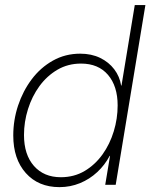

<svg xmlns="http://www.w3.org/2000/svg" viewBox="-20 -748 608 777"><path d="M220.7 9.3Q135.3 9.3 84.5 -47.6Q33.7 -104.5 33.7 -199.7Q33.7 -262.2 53.2 -321Q72.8 -379.9 108.4 -427.2Q144 -474.6 194.1 -502.7Q244.1 -530.8 304.7 -530.8Q350.1 -530.8 385.3 -513.7Q420.4 -496.6 442.4 -467.5Q464.4 -438.5 470.2 -401.9H471.7L525.4 -727.5H568.4L448.2 0H405.8L425.3 -117.2H423.8Q404.3 -80.1 373.5 -51.5Q342.8 -22.9 303.7 -6.8Q264.6 9.3 220.7 9.3ZM226.1 -30.8Q279.8 -30.8 322.3 -55.9Q364.7 -81.1 394.8 -123Q424.8 -165 440.4 -216.6Q456.1 -268.1 456.1 -321.3Q456.1 -399.4 417 -445.1Q377.9 -490.7 308.1 -490.7Q254.9 -490.7 212.4 -465.8Q169.9 -440.9 139.6 -399.4Q109.4 -357.9 93.3 -306.4Q77.1 -254.9 77.1 -201.7Q77.1 -122.1 117.4 -76.4Q157.7 -30.8 226.1 -30.8Z"/></svg>

Font: Inter 28pt ExtraLight
Style: Italic
Weight: 250
Italic angle: -9.3988°
Designer: Rasmus Andersson
Foundry: rsms
Version: Version 4.001;git-66647c0bb